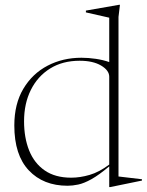

<svg xmlns="http://www.w3.org/2000/svg" viewBox="-20 -762 610 798"><path d="M570 -11.5 438.5 15.5H434V-70.5Q391 -34.5 360 -17.2Q329 0 305.2 5Q281.5 10 261 10Q160 10 99.8 -53.8Q39.5 -117.5 39.5 -240.5Q39.5 -330 77 -393Q114.5 -456 177.8 -489Q241 -522 318.5 -522Q347.5 -522 378 -517.5Q408.5 -513 434 -504V-688.5L337 -710.5V-718L474.5 -742H478.5L472.5 -691.5V-28.5L570 -17ZM434 -443Q434 -469.5 400.2 -489.5Q366.5 -509.5 311 -509.5Q240 -509.5 188.2 -477.2Q136.5 -445 108.2 -388.2Q80 -331.5 80 -258Q80 -189.5 101.2 -136.5Q122.5 -83.5 166 -53.5Q209.5 -23.5 276 -23.5Q312.5 -23.5 352.2 -35Q392 -46.5 434 -78Z"/></svg>

Font: Newsreader 72pt ExtraLight
Style: Regular
Weight: 275
Designer: Hugues Gentile
Foundry: Production Type
Version: Version 1.003; ttfautohint (v1.8.3)